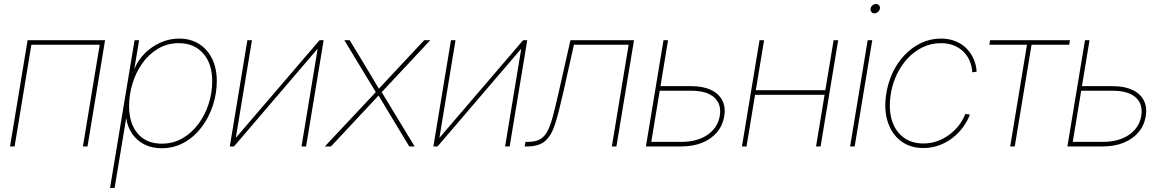

<svg xmlns="http://www.w3.org/2000/svg" viewBox="-20 -720 5711 944"><path d="M496.6 -522.5 410.2 0H387.7L470.2 -500H134.3L51.8 0H29.3L115.7 -522.5Z M521 204.1 641.6 -522.5H664.1L640.6 -382.8H641.6Q659.2 -425.3 692.6 -458.5Q726.1 -491.7 769.8 -511Q813.5 -530.3 860.4 -530.3Q916.5 -530.3 958.3 -504.2Q1000 -478 1022.9 -431.2Q1045.9 -384.3 1045.9 -321.3Q1045.9 -260.3 1026.6 -201.4Q1007.3 -142.6 971.4 -95Q935.5 -47.4 885.7 -19.3Q835.9 8.8 774.4 8.8Q726.1 8.8 689.2 -10.3Q652.3 -29.3 629.6 -62.5Q606.9 -95.7 601.1 -137.2H600.1L543.5 204.1ZM774.9 -13.7Q831.1 -13.7 876.7 -39.8Q922.4 -65.9 955.3 -110.4Q988.3 -154.8 1005.9 -209.5Q1023.4 -264.2 1023.4 -320.8Q1023.4 -407.2 978.8 -457.5Q934.1 -507.8 859.9 -507.8Q802.7 -507.8 757.6 -481Q712.4 -454.1 680.4 -409.7Q648.4 -365.2 631.6 -309.8Q614.7 -254.4 614.7 -197.8Q614.7 -112.8 657.2 -63.2Q699.7 -13.7 774.9 -13.7Z M1484.9 0H1462.4L1541.5 -478.5H1540L1130.4 0H1109.9L1196.3 -522.5H1218.8L1139.6 -43.5H1140.6L1551.3 -522.5H1571.3Z M1577.1 0 1835.4 -275.4 1832.5 -258.8 1672.9 -522.5H1699.2L1782.7 -384.8Q1798.8 -357.4 1815.2 -330.3Q1831.5 -303.2 1847.7 -275.9H1835.4Q1860.8 -303.2 1886.2 -330.3Q1911.6 -357.4 1937 -384.8L2065.9 -522.5H2095.7L1849.1 -258.8L1851.6 -275.4L2018.6 0H1992.2L1898.4 -155.3Q1882.8 -181.2 1867.4 -206.8Q1852.1 -232.4 1836.4 -258.3H1848.6Q1824.7 -232.4 1800.8 -206.8Q1776.9 -181.2 1752.4 -155.3L1607.4 0Z M2485.8 0H2463.4L2542.5 -478.5H2541L2131.3 0H2110.8L2197.3 -522.5H2219.7L2140.6 -43.5H2141.6L2552.2 -522.5H2572.3Z M2559.6 0 2563.5 -22.5H2575.2Q2611.3 -22.5 2633.5 -34.2Q2655.8 -45.9 2670.7 -73.2Q2685.5 -100.6 2698 -147Q2710.4 -193.4 2726.1 -262.7L2784.7 -522.5H3097.2L3010.7 0H2988.3L3070.8 -500H2801.8L2748.5 -261.7Q2728 -170.4 2710 -112.5Q2691.9 -54.7 2661.1 -27.3Q2630.4 0 2571.3 0Z M3217.3 -296.4H3378.9Q3436 -296.4 3474.9 -278.3Q3513.7 -260.3 3531 -227.1Q3548.3 -193.8 3541 -148.4Q3533.2 -102.5 3504.9 -69.3Q3476.6 -36.1 3431.9 -18.1Q3387.2 0 3329.6 0H3155.8L3242.2 -522.5H3264.6L3182.1 -22.5H3330.6Q3407.2 -22.5 3457.5 -56.4Q3507.8 -90.3 3518.6 -148.4Q3528.8 -207 3492.2 -240.5Q3455.6 -273.9 3378.4 -273.9H3213.9Z M4048.8 -276.4 4044.9 -253.9H3684.6L3688.5 -276.4ZM3736.8 -522.5 3650.4 0H3627.9L3714.4 -522.5ZM4101.1 -522.5 4014.6 0H3992.2L4078.6 -522.5Z M4159.7 0 4246.1 -522.5H4268.6L4182.1 0ZM4279.3 -654.3Q4270 -654.3 4264.4 -661.1Q4258.8 -668 4260.3 -677.7Q4261.7 -687 4269.5 -693.6Q4277.3 -700.2 4287.1 -700.2Q4296.9 -700.2 4302.2 -693.6Q4307.6 -687 4306.2 -677.7Q4304.7 -668 4296.6 -661.1Q4288.6 -654.3 4279.3 -654.3Z M4520 7.8Q4455.6 7.8 4410.9 -25.4Q4366.2 -58.6 4346.2 -116.5Q4326.2 -174.3 4335.9 -249Q4343.8 -307.6 4366.9 -358.6Q4390.1 -409.7 4426.5 -448.2Q4462.9 -486.8 4508.5 -508.5Q4554.2 -530.3 4606.4 -530.3Q4647 -530.3 4679.2 -516.8Q4711.4 -503.4 4733.6 -480.2Q4755.9 -457 4768.1 -427.7Q4780.3 -398.4 4781.7 -367.2L4760.3 -364.7Q4758.8 -394 4748 -419.7Q4737.3 -445.3 4717.8 -465.1Q4698.2 -484.9 4670.2 -496.3Q4642.1 -507.8 4606.4 -507.8Q4558.1 -507.8 4516.1 -487.5Q4474.1 -467.3 4441.2 -431.4Q4408.2 -395.5 4386.5 -347.9Q4364.7 -300.3 4357.9 -245.6Q4349.1 -177.2 4366.2 -125.2Q4383.3 -73.2 4422.9 -43.9Q4462.4 -14.6 4520 -14.6Q4556.6 -14.6 4588.9 -26.4Q4621.1 -38.1 4647.9 -58.1Q4674.8 -78.1 4694.8 -104.2Q4714.8 -130.4 4726.1 -159.7L4748.5 -156.7Q4736.8 -124.5 4715.1 -95Q4693.4 -65.4 4663.6 -42.2Q4633.8 -19 4597.4 -5.6Q4561 7.8 4520 7.8Z M4946.8 0 5029.3 -500H4844.2L4848.1 -522.5H5240.7L5236.8 -500H5051.8L4969.2 0Z M5289.6 -296.4H5451.2Q5508.3 -296.4 5547.1 -278.3Q5585.9 -260.3 5603.3 -227.1Q5620.6 -193.8 5613.3 -148.4Q5605.5 -102.5 5577.1 -69.3Q5548.8 -36.1 5504.2 -18.1Q5459.5 0 5401.9 0H5228L5314.5 -522.5H5336.9L5254.4 -22.5H5402.8Q5479.5 -22.5 5529.8 -56.4Q5580.1 -90.3 5590.8 -148.4Q5601.1 -207 5564.5 -240.5Q5527.8 -273.9 5450.7 -273.9H5286.1Z"/></svg>

Font: Inter 28pt Thin
Style: Italic
Weight: 250
Italic angle: -9.3988°
Designer: Rasmus Andersson
Foundry: rsms
Version: Version 4.001;git-66647c0bb